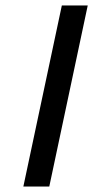

<svg xmlns="http://www.w3.org/2000/svg" viewBox="-20 -682 373 702"><path d="M206.1 -662.1H300.8L160.2 0H65.4Z"/></svg>

Font: PT Astra Sans
Style: Italic
Weight: 400
Italic angle: -16°
Designer: A.Korolkova, I. Chaeva
Foundry: ParaType Ltd
Version: Version 1.001; ttfautohint (v1.6)